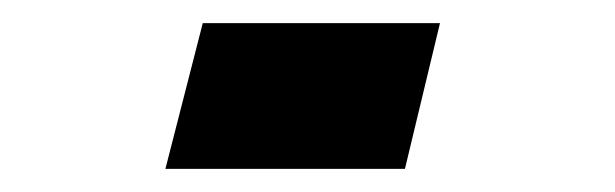

<svg xmlns="http://www.w3.org/2000/svg" viewBox="-20 -146 532 166"><path d="M360.4 -126 330.1 0H123L155.3 -126Z"/></svg>

Font: Scheherazade New SemiBold
Style: Regular
Weight: 600
Designer: SIL International
Foundry: SIL International
Version: Version 4.000